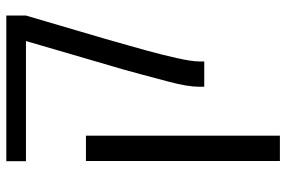

<svg xmlns="http://www.w3.org/2000/svg" viewBox="-170 -500 911 611"><g transform="rotate(-90 285.5 -194.5)"><path d="M395.5 -16.6V0H314.9V-16.6Q314.9 -52.2 331.1 -113.5Q347.2 -174.8 354.5 -201.2Q368.7 -255.4 390.6 -328.1L460.4 -567.4H78.1V-629.9H541.5V-567.4L468.3 -318.4Q455.6 -273.4 447.3 -244.4Q439 -215.3 430.7 -185.3Q422.4 -155.3 417 -133.3Q411.6 -111.3 406.2 -87.4Q395.5 -39.6 395.5 -16.6ZM159.2 240.7H78.6V-376.5H159.2Z"/></g></svg>

Font: Open Sans Hebrew
Style: Regular
Weight: 400
Foundry: Ascender Corporation, Yanek Iontef
Version: Version 2.001;PS 002.001;hotconv 1.0.70;makeotf.lib2.5.58329